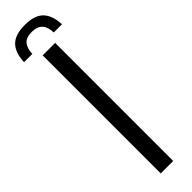

<svg xmlns="http://www.w3.org/2000/svg" viewBox="-357 -942 920 920"><g transform="rotate(-45 102.5 -482.0)"><path d="M59.9 0V-800H144.4V0ZM102.3 -963.8Q167.3 -963.8 197.5 -933.5Q227.7 -903.2 230.8 -840H174.9Q174.5 -877.4 156.7 -897Q138.9 -916.6 102.3 -916.6Q63.5 -916.6 47 -896.4Q30.6 -876.2 29.8 -840H-26.5Q-23.6 -903.6 6.8 -933.7Q37.2 -963.8 102.3 -963.8Z"/></g></svg>

Font: Big Shoulders Stencil Text SC Thin
Style: Regular
Weight: 100
Designer: Patric King
Foundry: XO Type Co
Version: Version 2.001